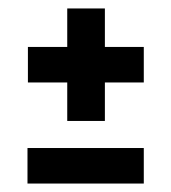

<svg xmlns="http://www.w3.org/2000/svg" viewBox="-20 -569 405 454"><path d="M139 -283V-374H46V-458H139V-549H228V-458H320V-374H228V-283ZM45 -135V-219H320V-135Z"/></svg>

Font: Bricolage Grotesque 12pt Condensed Medium
Style: Regular
Weight: 500
Width: 3
Designer: Mathieu Triay
Foundry: Atelier Triay
Version: Version 1.001; ttfautohint (v1.8.4.7-5d5b);gftools[0.9.33.de